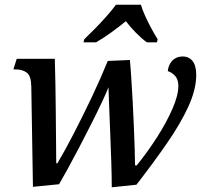

<svg xmlns="http://www.w3.org/2000/svg" viewBox="-20 -786 875 816"><path d="M455 10Q455 -36 453 -96.5Q451 -157 448.5 -218.5Q446 -280 444 -332.5Q442 -385 441 -415Q433 -394 413.5 -352.5Q394 -311 368 -259.5Q342 -208 315 -156.5Q288 -105 265.5 -64Q243 -23 231 -3L120 8L113 -419Q112 -464 93.5 -477.5Q75 -491 47 -491H37L51 -536H213Q216 -431 217 -315Q218 -199 219 -92H224Q256 -146 294 -219.5Q332 -293 370 -373Q408 -453 438 -527L532 -531Q535 -501 538 -454Q541 -407 544 -353Q547 -299 549 -246Q551 -193 552.5 -150Q554 -107 554 -83H561Q608 -141 648.5 -204.5Q689 -268 713.5 -325Q738 -382 738 -420Q738 -447 725.5 -462Q713 -477 693 -484Q696 -512 713 -529Q730 -546 756 -546Q783 -546 798.5 -526.5Q814 -507 814 -468Q814 -406 780.5 -333Q747 -260 689.5 -177Q632 -94 560 -1ZM338 -619Q358 -638 383 -663.5Q408 -689 432 -716Q456 -743 473 -766H579Q585 -744 597.5 -717Q610 -690 624 -664Q638 -638 650 -619L647 -606H604Q581 -623 556.5 -648Q532 -673 515 -696Q487 -673 452.5 -648Q418 -623 388 -606H335Z"/></svg>

Font: Noto Serif Medium
Style: Italic
Weight: 500
Italic angle: -12°
Designer: Monotype Design Team
Foundry: Monotype Imaging Inc.
Version: Version 2.014; ttfautohint (v1.8.4.7-5d5b)